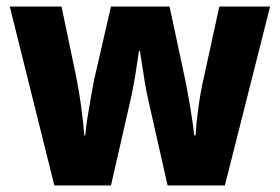

<svg xmlns="http://www.w3.org/2000/svg" viewBox="-20 -570 860 590"><path d="M437 -257Q431 -282 426 -311.5Q421 -341 417 -368.5Q413 -396 410 -413H407Q404 -395 400 -367Q396 -339 390.5 -309Q385 -279 379 -254L321 0H147L10 -550H169L214 -335Q222 -296 229 -245.5Q236 -195 239 -154H242Q244 -178 249 -210Q254 -242 259.5 -272.5Q265 -303 269 -324L321 -550H501L550 -321Q557 -285 565 -237.5Q573 -190 577 -154H581Q583 -192 590 -242Q597 -292 606 -330L654 -550H810L671 0H495Z"/></svg>

Font: Noto Sans Lao UI SemCond ExtBd
Style: Regular
Weight: 800
Width: 4
Designer: Monotype Design Team
Foundry: Monotype Imaging Inc.
Version: Version 2.000; ttfautohint (v1.8.4.7-5d5b)